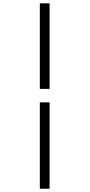

<svg xmlns="http://www.w3.org/2000/svg" viewBox="-20 -856 540 1155"><path d="M219.7 -321.3V-835.9H278.3V-321.3ZM219.7 279.3V-240.2H278.3V279.3Z"/></svg>

Font: GenEi Gothic M SemiLight
Style: Regular
Weight: 350
Designer: o_tamon (Modified); [Source Han Sans]
Ryoko NISHIZUKA  (kana & ideographs); Paul D. Hunt (Latin, Greek & Cyrillic); Wenl
Version: Version 1.1a;Original Version 1.004